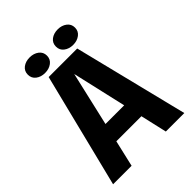

<svg xmlns="http://www.w3.org/2000/svg" viewBox="-251 -1037 1168 1168"><g transform="rotate(-45 333.5 -452.5)"><path d="M131.8 -837.9Q131.8 -869.1 155.5 -887Q179.2 -904.8 213.9 -904.8Q248.5 -904.8 272.5 -886.7Q296.4 -868.7 296.4 -837.9Q296.4 -807.1 272.5 -789.1Q248.5 -771 213.9 -771Q179.2 -771 155.5 -789.1Q131.8 -807.1 131.8 -837.9ZM455.6 -771Q420.9 -771 397.2 -789.1Q373.5 -807.1 373.5 -837.9Q373.5 -869.1 397.2 -887Q420.9 -904.8 455.6 -904.8Q489.7 -904.8 513.7 -886.7Q537.6 -868.7 537.6 -837.9Q537.6 -807.1 513.7 -789.1Q489.7 -771 455.6 -771ZM27.3 0 211.4 -738.3H457L640.1 0H481L441.9 -170.9H226.1L186.5 0ZM253.9 -292H414.6L334.5 -641.6Z"/></g></svg>

Font: Epilogue
Style: Bold
Weight: 700
Designer: Tyler Finck
Foundry: Etcetera Type Co
Version: Version 2.112